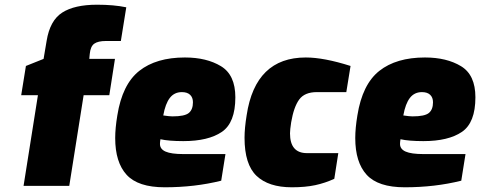

<svg xmlns="http://www.w3.org/2000/svg" viewBox="-20 -789 2038 815"><path d="M141 -385H70L90 -509L165 -539L178 -616Q192 -702 244 -735.5Q296 -769 392 -769Q463 -769 516 -758L493 -615H430Q396 -615 380 -603.5Q364 -592 361 -560L359 -539H468L444 -385H335L274 0H80Z M469 -203Q469 -245 478 -299Q499 -431 571 -488Q643 -545 765 -545Q857 -545 918 -508Q979 -471 979 -376Q979 -268 921.5 -229Q864 -190 758 -190Q696 -190 661 -198Q659 -186 659 -178Q659 -156 683 -145.5Q707 -135 758 -135H937L919 -22Q807 6 679 6Q566 6 517.5 -47Q469 -100 469 -203ZM799 -355Q799 -375 787 -386.5Q775 -398 752 -398Q720 -398 701 -373.5Q682 -349 673 -299Q699 -295 712 -295Q764 -295 781.5 -309.5Q799 -324 799 -355Z M1018 -204Q1018 -245 1027 -300Q1064 -545 1278 -545Q1355 -545 1468 -509L1450 -398H1325Q1273 -398 1250 -366.5Q1227 -335 1216 -270Q1211 -238 1211 -223Q1211 -139 1283 -139H1416L1399 -30Q1360 -12 1318 -3Q1276 6 1219 6Q1120 6 1069 -42.5Q1018 -91 1018 -204Z M1488 -203Q1488 -245 1497 -299Q1518 -431 1590 -488Q1662 -545 1784 -545Q1876 -545 1937 -508Q1998 -471 1998 -376Q1998 -268 1940.5 -229Q1883 -190 1777 -190Q1715 -190 1680 -198Q1678 -186 1678 -178Q1678 -156 1702 -145.5Q1726 -135 1777 -135H1956L1938 -22Q1826 6 1698 6Q1585 6 1536.5 -47Q1488 -100 1488 -203ZM1818 -355Q1818 -375 1806 -386.5Q1794 -398 1771 -398Q1739 -398 1720 -373.5Q1701 -349 1692 -299Q1718 -295 1731 -295Q1783 -295 1800.5 -309.5Q1818 -324 1818 -355Z"/></svg>

Font: Exo Black
Style: Italic
Weight: 900
Italic angle: -9°
Designer: Natanael Gama
Foundry: Natanael Gama
Version: Version 1.500; ttfautohint (v1.6)